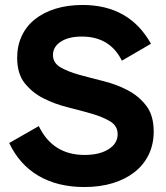

<svg xmlns="http://www.w3.org/2000/svg" viewBox="-20 -736 666 772"><path d="M319 16Q212 16 135 -29Q58 -74 17 -161L136 -229Q192 -113 320 -113Q380 -113 416.5 -136Q453 -159 453 -196Q453 -230 423 -248Q393 -266 348 -279Q303 -292 251 -305Q199 -318 154 -341Q109 -364 79 -402Q49 -440 49 -504Q49 -552 67.5 -591.5Q86 -631 120.5 -658.5Q155 -686 203.5 -701Q252 -716 312 -716Q500 -716 587 -560L470 -492Q422 -589 309 -589Q256 -589 224.5 -568.5Q193 -548 193 -515Q193 -483 223 -465.5Q253 -448 298 -435.5Q343 -423 395.5 -410Q448 -397 493 -373.5Q538 -350 568 -311Q598 -272 598 -207Q598 -156 578 -114.5Q558 -73 521 -44Q484 -15 433 0.5Q382 16 319 16Z"/></svg>

Font: NT Somic Bold
Style: Regular
Weight: 700
Designer: Ravid Balaliev — lead type designer, mastering
Michael Voronin — secret advisor, marketing
Ivan Kovalenko — best boy
Foundry: NT Type
Version: Version 0.7